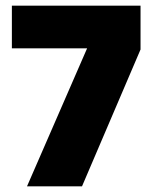

<svg xmlns="http://www.w3.org/2000/svg" viewBox="-20 -659 544 679"><path d="M75.5 0 288 -488H22V-639H477V-484L270 0Z"/></svg>

Font: Anek Gurmukhi Medium ExtraBold
Style: Regular
Weight: 800
Version: Version 1.003